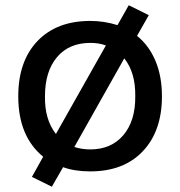

<svg xmlns="http://www.w3.org/2000/svg" viewBox="-20 -643 690 734"><path d="M178.2 70.8 102.1 33.2 145 -43.9Q49.8 -121.6 49.8 -274.9Q49.8 -409.2 123.3 -486.1Q196.8 -563 325.2 -563Q378.4 -563 429.2 -546.9L472.2 -623L548.8 -585L503.9 -505.9Q549.8 -468.8 574.5 -409.9Q599.1 -351.1 599.1 -274.9Q599.1 -142.1 526.1 -64.9Q453.1 12.2 325.2 12.2Q265.1 12.2 221.2 -3.9ZM151.9 -274.9Q150.4 -186 193.8 -130.9L384.8 -469.2Q358.9 -479 325.2 -479Q244.1 -479 198 -424.6Q151.9 -370.1 151.9 -274.9ZM325.2 -71.8Q405.3 -71.8 451.7 -126.5Q498 -181.2 497.1 -274.9Q498.5 -365.2 455.1 -419.9L264.2 -81.1Q293 -71.8 325.2 -71.8Z"/></svg>

Font: Azeret Mono
Style: Regular
Weight: 400
Designer: Martin Vácha
Foundry: Displaay
Version: Version 1.002